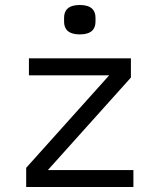

<svg xmlns="http://www.w3.org/2000/svg" viewBox="-20 -750 640 770"><path d="M515 0V-68H172L505 -439V-516H96V-448H418L85 -77V0ZM300 -612C347 -612 363 -634 363 -663V-679C363 -708 347 -730 300 -730C253 -730 237 -708 237 -679V-663C237 -634 253 -612 300 -612Z"/></svg>

Font: IBM Mono
Style: Regular
Weight: 400
Monospace: yes
Designer: Mike Abbink, Paul van der Laan, Pieter van Rosmalen
Foundry: Bold Monday
Version: Version 2.3